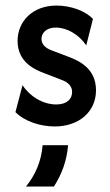

<svg xmlns="http://www.w3.org/2000/svg" viewBox="-20 -448 401 697"><path d="M178.5 11.1C266.7 11.1 328.5 -42.4 328.5 -120.1C328.5 -202.8 262.5 -229.2 223.6 -243.8L168.8 -264.6C141.7 -274.3 130.6 -289.6 130.6 -306.9C130.6 -328.5 148.6 -347.9 182.6 -347.9C222.2 -347.9 266 -323.6 293.1 -283.3L317.4 -379.2C289.6 -409 236.1 -427.8 185.4 -427.8C96.5 -427.8 43.8 -368.8 43.8 -299.3C43.8 -222.2 106.2 -195.1 141.7 -181.9L199.3 -159.7C216.7 -153.5 241.7 -142.4 241.7 -113.9C241.7 -88.9 223.6 -68.8 184 -68.8C135.4 -68.8 87.5 -98.6 61.8 -138.9L36.1 -41C70.1 -6.2 128.5 11.1 178.5 11.1ZM74.3 229.2H175.7C204.2 184.7 222.9 134.7 227.1 79.2H134.7C129.9 139.6 106.9 188.9 74.3 229.2Z"/></svg>

Font: Afacad Medium
Style: Regular
Weight: 500
Designer: Kristian Moeller
Foundry: Dicotype
Version: Version 1.000